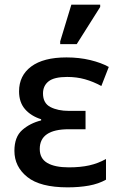

<svg xmlns="http://www.w3.org/2000/svg" viewBox="-20 -796 520 826"><path d="M271 10Q153 10 97.5 -34.5Q42 -79 42 -147Q42 -207 75.5 -236.5Q109 -266 157 -278V-283Q113 -297 87.5 -326.5Q62 -356 62 -403Q62 -471 114.5 -510Q167 -549 266 -549Q321 -549 368.5 -537.5Q416 -526 448 -508L416 -426Q381 -445 345.5 -455Q310 -465 269 -465Q213 -465 189 -446Q165 -427 165 -394Q165 -352 197 -335.5Q229 -319 276 -319H348V-240H276Q151 -240 151 -155Q151 -114 183.5 -95Q216 -76 276 -76Q326 -76 364 -84.5Q402 -93 436 -112V-23Q404 -5 362.5 2.5Q321 10 271 10ZM239 -606V-618L287 -776H411V-766L310 -606Z"/></svg>

Font: Noto Sans Medium
Style: Regular
Weight: 500
Designer: Monotype Design Team
Foundry: Monotype Imaging Inc.
Version: Version 2.007